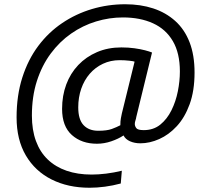

<svg xmlns="http://www.w3.org/2000/svg" viewBox="-20 -729 979 903"><path d="M401 154Q300 154 222.5 115Q145 76 101.5 2Q58 -72 58 -177Q58 -280 85 -364.5Q112 -449 160 -513Q208 -577 272.5 -620.5Q337 -664 412.5 -686.5Q488 -709 569 -709Q641 -709 700.5 -689.5Q760 -670 804 -630.5Q848 -591 871.5 -530.5Q895 -470 895 -388Q895 -302 872 -239Q849 -176 811.5 -135.5Q774 -95 729 -75Q684 -55 640 -55Q613 -55 591.5 -64.5Q570 -74 561 -92Q537 -76 503.5 -64.5Q470 -53 436 -53Q364 -53 318 -94Q272 -135 272 -217Q272 -279 291.5 -331.5Q311 -384 348 -423Q385 -462 436.5 -484Q488 -506 551 -506Q584 -506 612.5 -502Q641 -498 662 -492.5Q683 -487 695 -482L621 -179Q620 -171 617 -162.5Q614 -154 614 -146Q614 -136 621 -126.5Q628 -117 656 -117Q702 -117 734 -143Q766 -169 786.5 -210.5Q807 -252 816.5 -300Q826 -348 826 -393Q826 -479 793 -535.5Q760 -592 699.5 -619.5Q639 -647 558 -647Q494 -647 431.5 -628Q369 -609 314.5 -571Q260 -533 218.5 -477Q177 -421 153.5 -348Q130 -275 130 -185Q130 -118 149 -66Q168 -14 204.5 21Q241 56 293 74Q345 92 411 92Q443 92 479.5 87.5Q516 83 553 74L548 134Q511 144 473.5 149Q436 154 401 154ZM442 -114Q483 -114 506 -122.5Q529 -131 546 -140Q546 -160 548.5 -172.5Q551 -185 553 -195L613 -439Q610 -441 588 -443.5Q566 -446 543 -446Q500 -446 464 -429Q428 -412 402 -382Q376 -352 362 -311.5Q348 -271 348 -224Q348 -167 373 -140.5Q398 -114 442 -114Z"/></svg>

Font: Ubuntu Sans
Style: Italic
Weight: 400
Italic angle: -13.5°
Designer: Dalton Maag Ltd
Foundry: Dalton Maag Ltd
Version: Version 1.006